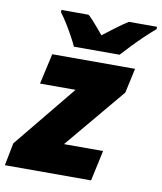

<svg xmlns="http://www.w3.org/2000/svg" viewBox="-105 -835 762 904"><g transform="rotate(10 276.0 -383.0)"><path d="M-20 0 1 -107.9 246.1 -407.2H76.2L108.9 -553.2H504.9L479 -435.1L236.8 -146H423.8L392.1 0ZM203.1 -606Q193.4 -627.9 178.2 -655.3Q163.1 -682.6 146.7 -709Q130.4 -735.4 115.2 -754.9V-766.1H245.1Q256.3 -756.8 270.5 -740.7Q284.7 -724.6 298.6 -708.5Q312.5 -692.4 321.3 -681.2Q349.1 -702.6 378.2 -724.6Q407.2 -746.6 438 -766.1H572.3V-754.9Q547.4 -733.9 519.5 -707.3Q491.7 -680.7 466.3 -654.1Q440.9 -627.4 421.4 -606Z"/></g></svg>

Font: Open Sans ExtraBold
Style: Italic
Weight: 800
Italic angle: -12°
Designer: Monotype Design Team
Foundry: Monotype Imaging Inc.
Version: Version 3.000; ttfautohint (v1.8.4)